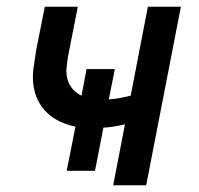

<svg xmlns="http://www.w3.org/2000/svg" viewBox="-20 -550 590 570"><path d="M316 0 351 -181Q335 -177 319 -174.5Q303 -172 287 -171L262 -43H178L204 -174Q180 -179 158.5 -189Q137 -199 120 -215Q103 -231 92.5 -252.5Q82 -274 79 -298.5Q76 -323 79.5 -348.5Q83 -374 87 -399L113 -530H211L182 -383Q179 -365 177.5 -347.5Q176 -330 180.5 -314Q185 -298 196 -285.5Q207 -273 222 -266L237 -345H321L303 -255Q320 -256 336 -259Q352 -262 368 -266L419 -530H517L414 0Z"/></svg>

Font: Lode Dark
Style: Bold Italic
Weight: 700
Italic angle: -11°
Monospace: yes
Designer: Belleve Invis
Foundry: Belleve Invis
Version: Version 29.2.0; ttfautohint (v1.8.3)